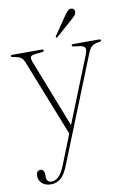

<svg xmlns="http://www.w3.org/2000/svg" viewBox="-97 -684 661 987"><g transform="rotate(-10 233.0 -191.0)"><path d="M164 157.5 225 4 68 -393Q59 -415.5 46.2 -422.8Q33.5 -430 8.5 -433.5Q-1.5 -434.5 -1.5 -440Q-1.5 -445.5 6.5 -445.5H161Q170 -445.5 170 -439.5Q170 -433.5 160 -432.5L123 -428.5Q103 -426.5 99.5 -418.2Q96 -410 103 -391.5L241.5 -37L378 -378Q388.5 -404.5 383.8 -415.2Q379 -426 356 -429L327 -432.5Q316 -433.5 316 -439.5Q316 -445.5 325 -445.5H460Q469 -445.5 469 -439.5Q469 -434 458 -432.5Q434 -430 421 -420Q408 -410 398.5 -385.5L179 162Q160.5 209 138.8 227Q117 245 88.5 245Q58.5 245 41.5 229.2Q24.5 213.5 24.5 191.5Q24.5 162 47 162Q56 162 61.5 169.8Q67 177.5 67 189.5V201Q67 231.5 93.5 231.5Q112.5 231.5 129.8 215.5Q147 199.5 164 157.5ZM306 -591.5Q317.5 -608 326.2 -617.8Q335 -627.5 346 -626.5Q355 -626 359.8 -620Q364.5 -614 363.5 -606Q363 -596.5 355.2 -587.8Q347.5 -579 336 -569L251.5 -495Q247.5 -491.5 244 -494Q241 -496 245 -502Z"/></g></svg>

Font: Fraunces 72pt Thin
Style: Regular
Weight: 100
Version: Version 1.000;[b76b70a41]